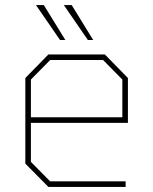

<svg xmlns="http://www.w3.org/2000/svg" viewBox="-20 -738 605 758"><path d="M217 -580 122 -718H153L238 -580ZM327 -580 232 -718H263L348 -580ZM171 0 80 -92V-430L171 -523H394L485 -430V-253H102V-99L178 -22H476V0ZM102 -275H463V-424L387 -501H178L102 -424Z"/></svg>

Font: Tomorrow Thin
Style: Regular
Weight: 250
Designer: Tony de Marco, Monica Rizzolli
Foundry: Just in Type
Version: Version 2.002